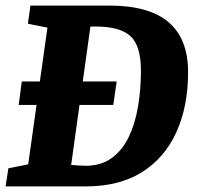

<svg xmlns="http://www.w3.org/2000/svg" viewBox="-34 -668 707 688"><path d="M-14 0 -4 -65 67 -79 136 -569 66 -583 75 -648H358Q500 -648 570 -588.5Q640 -529 640 -409Q640 -287 598 -194.5Q556 -102 474.5 -51Q393 0 273 0ZM273 -74Q328 -74 366 -101.5Q404 -129 427 -176.5Q450 -224 460.5 -285.5Q471 -347 471 -415Q471 -504 433.5 -538.5Q396 -573 308 -573Q307 -573 299.5 -573Q292 -573 290 -573L221 -77Q235 -76 247.5 -75Q260 -74 273 -74ZM33 -292 44 -376H384L372 -292Z"/></svg>

Font: Faustina ExtraBold
Style: Italic
Weight: 800
Italic angle: -8°
Designer: Alfonso Garcia
Foundry: http://www.omnibus-type.com
Version: Version 1.200